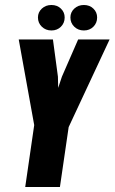

<svg xmlns="http://www.w3.org/2000/svg" viewBox="-20 -749 459 769"><path d="M81 0 117 -248 55 -591H192L212 -442L213 -397L228 -442L293 -591H419L255 -240L220 0ZM186 -627Q163 -627 147.5 -642Q132 -657 132 -679Q132 -700 147.5 -714.5Q163 -729 186 -729Q209 -729 224 -714.5Q239 -700 239 -679Q239 -657 224 -642Q209 -627 186 -627ZM316 -627Q293 -627 277.5 -642Q262 -657 262 -679Q262 -700 277.5 -714.5Q293 -729 316 -729Q339 -729 354 -714.5Q369 -700 369 -679Q369 -657 354 -642Q339 -627 316 -627Z"/></svg>

Font: Alumni Sans ExtraBold
Style: Italic
Weight: 800
Italic angle: -8°
Designer: Robert E. Leuschke
Foundry: Robert E. Leuschke
Version: Version 1.016